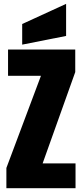

<svg xmlns="http://www.w3.org/2000/svg" viewBox="-20 -994 426 1014"><path d="M13.7 0V-106.9L196.3 -593.8H22.5V-732.4H377.4V-613.3L205.1 -130.9H378.9V0ZM97.2 -758.3V-867.2L329.1 -973.6V-804.2Z"/></svg>

Font: Anton SC
Style: Regular
Weight: 400
Designer: Vernon Adams
Foundry: Vernon Adams
Version: Version 2.116; ttfautohint (v1.8.4.7-5d5b)